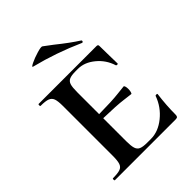

<svg xmlns="http://www.w3.org/2000/svg" viewBox="-184 -733 833 833"><g transform="rotate(-45 232.0 -317.0)"><path d="M427 -133Q419 -71 419 -15Q419 -7 416 -3.5Q413 0 404 0H32Q29 0 29 -6Q29 -12 32 -12Q62 -12 76 -17Q90 -22 95 -36.5Q100 -51 100 -81V-387Q100 -417 95 -431Q90 -445 76 -450.5Q62 -456 32 -456Q29 -456 29 -462Q29 -468 32 -468H387Q396 -468 396 -460L397 -398Q398 -379 398 -350Q398 -347 393 -347Q388 -347 387 -350Q373 -395 336.5 -425Q300 -455 260 -455H246Q220 -455 207.5 -449.5Q195 -444 190.5 -430Q186 -416 186 -386V-251Q268 -252 304 -256.5Q340 -261 346 -261Q349 -261 351 -254.5Q353 -248 353 -239Q353 -230 351 -222Q349 -214 346 -214Q341 -214 305 -219Q269 -224 186 -226V-85Q186 -56 190.5 -41.5Q195 -27 207.5 -21.5Q220 -16 246 -16H269Q314 -16 355.5 -49.5Q397 -83 415 -133Q416 -136 421.5 -136Q427 -136 427 -133ZM130 -599Q120 -601 140.5 -611Q161 -621 188 -629Q215 -637 220 -633L260 -603Q316 -558 357 -532Q359 -531 359 -528Q359 -525 357 -523Q355 -521 352 -522Q242 -571 130 -599Z"/></g></svg>

Font: Cormorant SC SemiBold
Style: Regular
Weight: 600
Designer: Christian Thalmann (Catharsis Fonts)
Version: Version 3.000